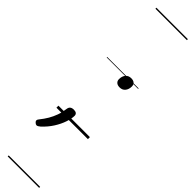

<svg xmlns="http://www.w3.org/2000/svg" viewBox="-537 -930 1351 1351"><g transform="rotate(45 138.0 -255.0)"><path d="M213 -415Q192 -415 180.5 -425.5Q169 -436 169 -453Q169 -483 184.5 -501Q200 -519 226 -519Q247 -519 258.5 -509Q270 -499 270 -481Q270 -452 255 -433.5Q240 -415 213 -415ZM-11 187Q-19 187 -28 179Q-37 171 -37 163Q-37 159 -35.5 155.5Q-34 152 -30 147Q-5 116 12 87Q29 58 40.5 26Q52 -6 57 -46Q59 -61 69 -69Q79 -77 97 -77Q114 -77 122.5 -70Q131 -63 131 -50Q131 -23 118 16.5Q105 56 79 97Q53 138 15 173Q8 179 1 183Q-6 187 -11 187ZM0 475H313V485H0ZM0 -20H313V0H0ZM0 -505H313V-500H0ZM0 -995H313V-985H0Z"/></g></svg>

Font: Playwrite CZ Guides
Style: Regular
Weight: 400
Designer: Veronika Burian, José Scaglione
Foundry: TypeTogether
Version: Version 1.003